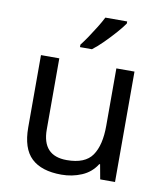

<svg xmlns="http://www.w3.org/2000/svg" viewBox="-86 -837 790 918"><g transform="rotate(10 309.0 -378.0)"><path d="M533 -536V0H461L448 -71H444Q418 -29 372 -9.5Q326 10 274 10Q177 10 128 -36.5Q79 -83 79 -185V-536H168V-191Q168 -63 287 -63Q376 -63 410.5 -113Q445 -163 445 -257V-536ZM457 -756Q445 -738 420 -709.5Q395 -681 366.5 -652.5Q338 -624 314 -606H256V-618Q271 -637 288.5 -663Q306 -689 323 -716.5Q340 -744 351 -766H457Z"/></g></svg>

Font: Noto Sans Modi
Style: Regular
Weight: 400
Designer: Monotype Design Team
Foundry: Monotype Imaging Inc.
Version: Version 2.003; ttfautohint (v1.8.4.7-5d5b)